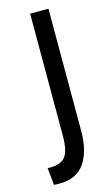

<svg xmlns="http://www.w3.org/2000/svg" viewBox="-108 -700 421 749"><g transform="rotate(-15 103.0 -325.0)"><path d="M13 9 6 -60Q12 -60 17 -60Q61 -60 78.5 -84Q96 -108 96 -166V-660H170V-167Q170 -85 137.5 -37.5Q105 10 36 10Q31 10 25.5 10Q20 10 13 9Z"/></g></svg>

Font: Bricolage Grotesque 96pt Condensed Light
Style: Regular
Weight: 300
Width: 3
Designer: Mathieu Triay
Foundry: Atelier Triay
Version: Version 1.001; ttfautohint (v1.8.4.7-5d5b);gftools[0.9.33.de